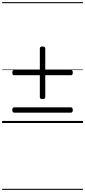

<svg xmlns="http://www.w3.org/2000/svg" viewBox="-20 -1161 803 1812"><path d="M380 -226Q368 -226 362 -230.5Q356 -235 356 -245V-703Q356 -713 362 -717.5Q368 -722 380 -722Q394 -722 400.5 -717.5Q407 -713 407 -703V-245Q407 -235 400.5 -230.5Q394 -226 380 -226ZM114 -98Q105 -98 100.5 -104Q96 -110 96 -122Q96 -148 114 -148H649Q658 -148 662.5 -141.5Q667 -135 667 -122Q667 -98 649 -98ZM114 -451Q105 -451 100.5 -457Q96 -463 96 -475Q96 -501 114 -501H649Q658 -501 662.5 -494.5Q667 -488 667 -475Q667 -451 649 -451ZM0 621H763V631H0ZM0 -20H763V0H0ZM0 -505H763V-500H0ZM0 -1141H763V-1131H0Z"/></svg>

Font: Playwrite BR Guides
Style: Regular
Weight: 400
Designer: Veronika Burian, José Scaglione
Foundry: TypeTogether
Version: Version 1.003